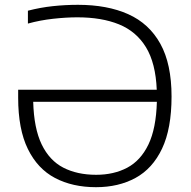

<svg xmlns="http://www.w3.org/2000/svg" viewBox="-20 -769 794 798"><path d="M379 9Q281.5 9 208.8 -29.2Q136 -67.5 95.8 -149.8Q55.5 -232 55.5 -363V-396H631.5Q627 -506.5 586.8 -572.5Q546.5 -638.5 474.5 -667.8Q402.5 -697 301.5 -697Q255.5 -697 201 -691Q146.5 -685 96 -671V-724.5Q148 -738 200 -743.5Q252 -749 304 -749Q426 -749 513 -710Q600 -671 646.5 -587Q693 -503 693 -368Q693 -234.5 653.5 -151.2Q614 -68 543.2 -29.5Q472.5 9 379 9ZM379.5 -42.5Q453 -42.5 508.8 -72Q564.5 -101.5 596.8 -168.2Q629 -235 632 -346H118Q121 -235.5 153.2 -168.8Q185.5 -102 243.2 -72.2Q301 -42.5 379.5 -42.5Z"/></svg>

Font: Encode Sans Semi Expanded Light
Style: Regular
Weight: 300
Width: 6
Designer: Multiple Designers
Foundry: Impallari Type
Version: Version 3.000; ttfautohint (v1.8.3) -l 8 -r 50 -G 200 -x 14 